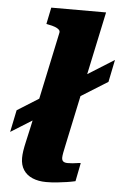

<svg xmlns="http://www.w3.org/2000/svg" viewBox="-54 -797 543 841"><g transform="rotate(5 217.5 -376.5)"><path d="M5 -200 25 -297 435 -554 415 -456ZM182 -651Q184 -659 178 -665Q172 -671 160 -675.5Q148 -680 131 -683L122 -685L137 -758H378L264 -222Q257 -188 252 -165.5Q247 -143 244.5 -129Q242 -115 242 -108Q242 -96 248.5 -91Q255 -86 268 -86Q279 -86 289.5 -87Q300 -88 309 -89.5Q318 -91 325 -91L309 -10Q292 -6 272 -3Q252 0 229 2.5Q206 5 181 5Q147 5 121 -6Q95 -17 81 -38.5Q67 -60 67 -91Q67 -105 69.5 -122Q72 -139 78 -165Q84 -191 93 -232Z"/></g></svg>

Font: Roboto Serif
Style: Bold Italic
Weight: 700
Italic angle: -10°
Designer: Greg Gazdowicz
Foundry: Commercial Type
Version: Version 1.008